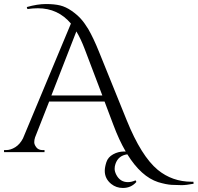

<svg xmlns="http://www.w3.org/2000/svg" viewBox="-30 -755 981 953"><path d="M103 -720Q156 -735 198 -735Q240 -735 268.5 -728Q297 -721 325 -701.5Q353 -682 371 -662Q389 -642 408 -611Q434 -566 461 -499L599 -158Q671 20 753 88Q825 147 921 147Q926 147 930 147L931 157Q894 164 871.5 164Q849 164 822 162.5Q795 161 755 149Q671 122 602 11Q557 17 543 59Q539 70 539 83Q539 96 547 112Q566 149 605 149Q623 149 643 140L647 148Q621 178 580 178Q547 178 522 158Q490 132 490 93Q490 75 498 50Q506 25 531.5 11Q557 -3 586 -3Q590 -3 594 -3Q561 -59 532 -137L489 -251H214L144 -73Q140 -61 140 -49Q140 -37 150.5 -23.5Q161 -10 182 -10H191V0H-10V-10H-1Q23 -10 46 -24.5Q69 -39 84 -68L322 -638Q258 -714 158 -714Q133 -714 106 -710ZM225 -281H478L391 -510Q371 -563 349 -599Z"/></svg>

Font: Cinzel Decorative
Style: Regular
Weight: 400
Designer: Natanael Gama
Version: Version 1.002;PS 001.002;hotconv 1.0.56;makeotf.lib2.0.21325